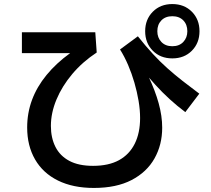

<svg xmlns="http://www.w3.org/2000/svg" viewBox="-20 -868 1040 947"><path d="M443 59Q340 59 266 22.5Q192 -14 153 -81.5Q114 -149 114 -239Q114 -311 138 -375.5Q162 -440 209.5 -498Q257 -556 326 -606H88V-709H450L457 -609Q387 -563 336.5 -503Q286 -443 258.5 -377Q231 -311 231 -247Q231 -188 253.5 -143.5Q276 -99 322 -74.5Q368 -50 439 -50Q516 -50 567 -78Q618 -106 644.5 -159Q671 -212 671 -286Q671 -326 663.5 -370.5Q656 -415 643 -460Q630 -505 612 -547Q594 -589 572 -624L660 -689Q698 -641 733.5 -602.5Q769 -564 805.5 -531.5Q842 -499 881 -468.5Q920 -438 963 -406L894 -315Q813 -376 746.5 -449.5Q680 -523 619 -602L639 -629Q681 -557 713 -489.5Q745 -422 762.5 -359Q780 -296 780 -238Q780 -154 742 -86.5Q704 -19 629 20Q554 59 443 59ZM830 -580Q771 -580 733.5 -618Q696 -656 696 -714Q696 -772 733.5 -810Q771 -848 830 -848Q889 -848 926.5 -810Q964 -772 964 -714Q964 -656 926.5 -618Q889 -580 830 -580ZM830 -640Q864 -640 884 -661Q904 -682 904 -714Q904 -747 884 -767.5Q864 -788 830 -788Q796 -788 776 -767.5Q756 -747 756 -714Q756 -682 776 -661Q796 -640 830 -640Z"/></svg>

Font: Murecho Thin Medium
Style: Regular
Weight: 500
Version: Version 1.010